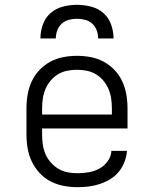

<svg xmlns="http://www.w3.org/2000/svg" viewBox="-20 -770 640 798"><path d="M302 8Q273 8 244.5 2.5Q216 -3 190.5 -16Q165 -29 145 -50.5Q125 -72 112.5 -98Q100 -124 95 -152.5Q90 -181 90 -210V-320Q90 -349 95 -377.5Q100 -406 112 -432Q124 -458 144 -479Q164 -500 189 -513.5Q214 -527 242.5 -532.5Q271 -538 300 -538Q329 -538 357.5 -532.5Q386 -527 411 -513.5Q436 -500 456 -479Q476 -458 488 -432Q500 -406 505 -377.5Q510 -349 510 -320V-236H155V-210Q155 -189 158 -168.5Q161 -148 169 -129.5Q177 -111 191 -95Q205 -79 222.5 -68.5Q240 -58 260.5 -54Q281 -50 302 -50Q325 -50 348.5 -54Q372 -58 392.5 -69Q413 -80 427.5 -100Q442 -120 443 -143H508Q506 -120 497.5 -97.5Q489 -75 474 -56.5Q459 -38 438.5 -25.5Q418 -13 395.5 -5.5Q373 2 349.5 5Q326 8 302 8ZM155 -294H445V-320Q445 -340 442 -360.5Q439 -381 431 -400Q423 -419 409.5 -435Q396 -451 378.5 -461.5Q361 -472 340.5 -476Q320 -480 300 -480Q280 -480 259.5 -476Q239 -472 221.5 -461.5Q204 -451 190.5 -435Q177 -419 169 -400Q161 -381 158 -360.5Q155 -340 155 -320ZM148 -610Q148 -639 158 -667.5Q168 -696 190 -715.5Q212 -735 241.5 -742.5Q271 -750 300 -750Q329 -750 358.5 -742.5Q388 -735 410 -715.5Q432 -696 442 -667.5Q452 -639 452 -610H388Q388 -627 382 -643.5Q376 -660 363.5 -671.5Q351 -683 334 -687.5Q317 -692 300 -692Q283 -692 266 -687.5Q249 -683 236.5 -671.5Q224 -660 218 -643.5Q212 -627 212 -610Z"/></svg>

Font: Iosevka Slab Light Extended
Style: Regular
Weight: 300
Width: 7
Monospace: yes
Designer: Belleve Invis
Foundry: Belleve Invis
Version: Version 11.1.0; ttfautohint (v1.8.3)